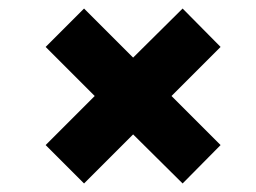

<svg xmlns="http://www.w3.org/2000/svg" viewBox="-20 -553 601 450"><path d="M497 -443 382 -328 497 -213 408 -123 292 -238 177 -123 87 -213 202 -328 87 -443 177 -533 292 -418 408 -533Z"/></svg>

Font: TypoPRO Montserrat Alternates
Style: Italic
Weight: 800
Italic angle: -11.3°
Designer: Julieta Ulanovsky
Foundry: Julieta Ulanovsky
Version: Version 6.001